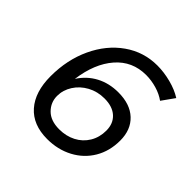

<svg xmlns="http://www.w3.org/2000/svg" viewBox="-178 -873 1047 1047"><g transform="rotate(45 345.5 -349.5)"><path d="M94 -251Q94 -378 142.5 -481.5Q191 -585 275.5 -644.5Q360 -704 465 -704Q516 -704 570 -690Q624 -676 663 -651L611 -578Q581 -600 540 -612Q499 -624 458 -624Q352 -624 284 -546Q216 -468 198 -334Q234 -390 290.5 -420Q347 -450 418 -450Q509 -450 560 -402Q611 -354 611 -271Q611 -190 574 -127.5Q537 -65 471 -30Q405 5 323 5Q213 5 153.5 -62.5Q94 -130 94 -251ZM519 -256Q519 -310 484.5 -341.5Q450 -373 388 -373Q334 -373 290 -349Q246 -325 220.5 -285Q195 -245 195 -200Q195 -150 230.5 -114.5Q266 -79 332 -79Q385 -79 427.5 -101Q470 -123 494.5 -163.5Q519 -204 519 -256Z"/></g></svg>

Font: TypoPRO Montserrat Alternates
Style: Italic
Weight: 400
Italic angle: -11.3°
Designer: Julieta Ulanovsky
Foundry: Julieta Ulanovsky
Version: Version 6.001